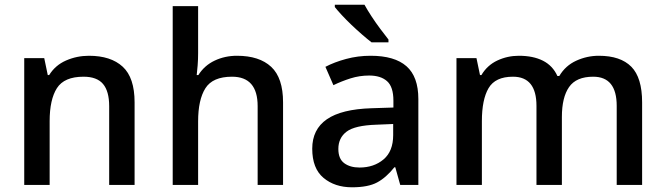

<svg xmlns="http://www.w3.org/2000/svg" viewBox="-20 -786 2828 816"><path d="M358 -549Q451 -549 501.5 -502.5Q552 -456 552 -351V0H444V-335Q444 -398 418 -429Q392 -460 335 -460Q253 -460 222 -411.5Q191 -363 191 -271V0H83V-539H168L183 -467H189Q215 -509 261 -529Q307 -549 358 -549Z M822 -560Q822 -534 820 -508Q818 -482 816 -467H823Q849 -508 892.5 -528.5Q936 -549 987 -549Q1082 -549 1132.5 -502Q1183 -455 1183 -351V0H1075V-335Q1075 -460 966 -460Q884 -460 853 -411Q822 -362 822 -270V0H714V-760H822Z M1555 -549Q1657 -549 1707.5 -504.5Q1758 -460 1758 -365V0H1681L1660 -75H1656Q1621 -31 1582.5 -10.5Q1544 10 1476 10Q1403 10 1355 -30Q1307 -70 1307 -154Q1307 -236 1369 -279Q1431 -322 1559 -326L1652 -329V-358Q1652 -417 1625 -441Q1598 -465 1549 -465Q1508 -465 1470 -453Q1432 -441 1397 -424L1363 -502Q1401 -522 1451 -535.5Q1501 -549 1555 -549ZM1579 -256Q1488 -253 1453 -226.5Q1418 -200 1418 -153Q1418 -111 1443 -92.5Q1468 -74 1508 -74Q1569 -74 1610 -108.5Q1651 -143 1651 -212V-259ZM1529 -766Q1541 -744 1559 -716.5Q1577 -689 1596.5 -663Q1616 -637 1631 -618V-606H1559Q1541 -620 1518.5 -639.5Q1496 -659 1473.5 -680.5Q1451 -702 1432.5 -722Q1414 -742 1403 -756V-766Z M2525 -549Q2617 -549 2663 -502.5Q2709 -456 2709 -351V0H2601V-336Q2601 -460 2501 -460Q2429 -460 2398.5 -416Q2368 -372 2368 -289V0H2260V-336Q2260 -460 2160 -460Q2085 -460 2056.5 -411.5Q2028 -363 2028 -271V0H1920V-539H2005L2020 -467H2026Q2051 -509 2094 -529Q2137 -549 2185 -549Q2246 -549 2287.5 -528Q2329 -507 2349 -463H2357Q2383 -507 2429 -528Q2475 -549 2525 -549Z"/></svg>

Font: Noto Sans Kawi Medium
Style: Regular
Weight: 500
Designer: Fadhl Haqq
Version: Version 1.000